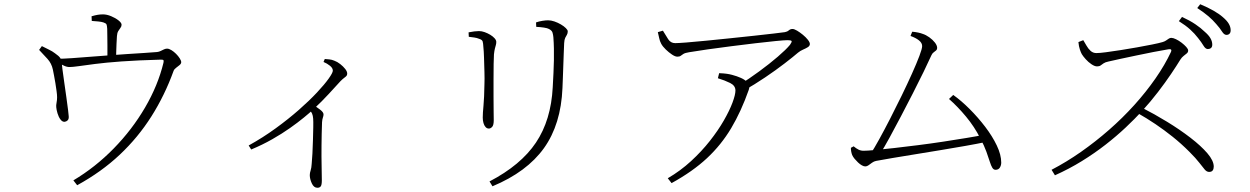

<svg xmlns="http://www.w3.org/2000/svg" viewBox="-20 -830 5910 908"><path d="M327 23Q431 -39 518 -128Q605 -217 666 -321.5Q727 -426 753 -533Q755 -543 753 -545.5Q751 -548 741 -548Q631 -545 555 -539.5Q479 -534 429.5 -527.5Q380 -521 351.5 -517Q323 -513 309 -513Q296 -513 283.5 -519Q271 -525 250 -535L249 -552Q277 -552 320.5 -555Q364 -558 413 -562Q462 -566 506 -569Q542 -572 583 -574.5Q624 -577 661.5 -579.5Q699 -582 723 -584Q732 -585 740 -589Q748 -593 755.5 -596.5Q763 -600 770 -600Q779 -600 790.5 -593Q802 -586 812.5 -575.5Q823 -565 830 -554Q837 -543 837 -536Q837 -529 829.5 -522.5Q822 -516 813 -509.5Q804 -503 801 -495Q759 -379 696 -279.5Q633 -180 546.5 -98.5Q460 -17 345 46ZM286 -254Q275 -253 266 -265Q257 -277 252 -294Q247 -311 246 -323Q245 -332 247.5 -344.5Q250 -357 250 -370Q250 -382 247.5 -399.5Q245 -417 242 -436.5Q239 -456 235.5 -473Q232 -490 230 -501Q224 -530 204.5 -551.5Q185 -573 165 -594L178 -612Q197 -602 212 -595Q227 -588 240 -578Q259 -565 265 -555.5Q271 -546 272 -531Q272 -527 275.5 -501Q279 -475 284 -439.5Q289 -404 294 -369Q299 -334 302 -309Q305 -284 305 -280Q306 -267 300 -261Q294 -255 286 -254ZM488 -546Q488 -552 488 -571Q488 -590 488 -614.5Q488 -639 487.5 -661Q487 -683 487 -694Q486 -710 483.5 -715Q481 -720 469 -724Q460 -727 444.5 -728.5Q429 -730 414 -731L413 -753Q430 -758 442 -760Q454 -762 467 -762Q485 -762 505.5 -753.5Q526 -745 540.5 -733.5Q555 -722 555 -713Q555 -705 549.5 -698Q544 -691 539 -682.5Q534 -674 533 -659Q532 -644 531 -622.5Q530 -601 529.5 -580.5Q529 -560 529 -546Z M1156 -142Q1223 -179 1283.5 -223Q1344 -267 1393.5 -310.5Q1443 -354 1479 -392.5Q1515 -431 1534.5 -458.5Q1554 -486 1554 -496Q1554 -508 1540.5 -519Q1527 -530 1510 -537L1516 -551Q1528 -550 1538.5 -549Q1549 -548 1561 -543Q1575 -538 1589 -527Q1603 -516 1612.5 -504Q1622 -492 1622 -482Q1622 -475 1618.5 -471Q1615 -467 1608 -462Q1601 -457 1590 -446Q1566 -420 1535 -386Q1504 -352 1460 -311Q1445 -297 1417 -274Q1389 -251 1351.5 -224.5Q1314 -198 1267.5 -171.5Q1221 -145 1168 -123ZM1481 58Q1464 58 1454.5 37Q1445 16 1445 -2Q1445 -12 1449 -24Q1453 -36 1454 -55Q1456 -73 1457.5 -103.5Q1459 -134 1460 -167.5Q1461 -201 1461.5 -228.5Q1462 -256 1461 -269Q1460 -283 1456 -292.5Q1452 -302 1438 -316L1460 -336Q1479 -323 1494.5 -311Q1510 -299 1510 -289Q1510 -282 1507 -274Q1504 -266 1503 -252Q1501 -196 1500.5 -141.5Q1500 -87 1501 -43.5Q1502 0 1502 23Q1502 44 1497 51Q1492 58 1481 58Z M2295 28Q2443 -49 2514.5 -155.5Q2586 -262 2594 -418Q2596 -454 2597.5 -485.5Q2599 -517 2599.5 -545Q2600 -573 2599.5 -600Q2599 -627 2597 -654Q2596 -665 2593 -675.5Q2590 -686 2576 -693Q2569 -697 2552.5 -699.5Q2536 -702 2516 -703L2515 -724Q2529 -729 2545 -731.5Q2561 -734 2572 -734Q2586 -734 2602 -728.5Q2618 -723 2632.5 -714.5Q2647 -706 2656 -697Q2665 -688 2665 -682Q2665 -672 2661 -665.5Q2657 -659 2653 -651Q2649 -643 2648 -626Q2647 -604 2646 -576.5Q2645 -549 2644 -520.5Q2643 -492 2642 -464.5Q2641 -437 2640 -414Q2633 -242 2552.5 -129.5Q2472 -17 2309 51ZM2292 -222Q2283 -222 2276.5 -229Q2270 -236 2266.5 -248Q2263 -260 2263 -274Q2263 -294 2266.5 -330.5Q2270 -367 2271 -432Q2272 -455 2271 -489.5Q2270 -524 2269 -557Q2268 -590 2266 -607Q2265 -626 2262.5 -634Q2260 -642 2247 -646Q2235 -651 2223.5 -652.5Q2212 -654 2197 -656L2196 -677Q2210 -680 2223 -681.5Q2236 -683 2245 -683Q2258 -683 2272 -678Q2286 -673 2298.5 -665.5Q2311 -658 2319 -649Q2327 -640 2327 -632Q2327 -624 2325 -617Q2323 -610 2320.5 -600.5Q2318 -591 2316 -573Q2315 -560 2314.5 -527.5Q2314 -495 2314 -453.5Q2314 -412 2314 -371.5Q2314 -331 2314.5 -301Q2315 -271 2315 -262Q2315 -238 2307.5 -230Q2300 -222 2292 -222Z M3476 -428Q3522 -457 3570.5 -492.5Q3619 -528 3658.5 -562Q3698 -596 3716 -618Q3726 -632 3723.5 -636Q3721 -640 3705 -640Q3690 -640 3649 -636Q3608 -632 3553 -625.5Q3498 -619 3439 -611.5Q3380 -604 3327 -596.5Q3274 -589 3239 -583Q3220 -580 3212 -575Q3204 -570 3199 -566Q3194 -562 3183 -562Q3173 -562 3158 -572Q3143 -582 3128.5 -596Q3114 -610 3107 -623Q3100 -636 3097.5 -649.5Q3095 -663 3091 -678L3115 -685Q3128 -663 3140 -644.5Q3152 -626 3173 -626Q3186 -626 3225.5 -629Q3265 -632 3319.5 -637.5Q3374 -643 3433 -649Q3492 -655 3546.5 -661Q3601 -667 3640 -671.5Q3679 -676 3692 -678Q3703 -680 3710.5 -686.5Q3718 -693 3728 -693Q3736 -693 3749.5 -685Q3763 -677 3777 -665.5Q3791 -654 3800.5 -642Q3810 -630 3810 -622Q3810 -613 3800.5 -607Q3791 -601 3778 -595.5Q3765 -590 3754 -581Q3732 -562 3690.5 -530Q3649 -498 3598.5 -464Q3548 -430 3497 -401ZM3138 13Q3198 -22 3248 -68Q3298 -114 3337 -163.5Q3376 -213 3403 -260Q3430 -307 3444 -344.5Q3458 -382 3458 -402Q3458 -425 3433 -437.5Q3408 -450 3375 -460L3381 -484Q3404 -483 3417.5 -481Q3431 -479 3442 -476Q3465 -470 3484 -461.5Q3503 -453 3514 -441Q3522 -433 3524 -426.5Q3526 -420 3521 -405Q3485 -303 3438 -224Q3391 -145 3323.5 -82Q3256 -19 3156 36Z M4097 -102Q4114 -128 4138 -171.5Q4162 -215 4189.5 -268.5Q4217 -322 4244 -377.5Q4271 -433 4293 -482Q4315 -531 4328 -565.5Q4341 -600 4341 -612Q4341 -627 4326 -639Q4311 -651 4286 -660L4294 -680Q4308 -679 4322 -676Q4336 -673 4343 -670Q4359 -665 4375 -653.5Q4391 -642 4401.5 -628.5Q4412 -615 4412 -603Q4412 -596 4407 -591.5Q4402 -587 4395.5 -582.5Q4389 -578 4385 -569Q4371 -538 4348 -490.5Q4325 -443 4297 -388.5Q4269 -334 4240.5 -279.5Q4212 -225 4186.5 -178.5Q4161 -132 4142 -102ZM4072 -43Q4065 -43 4056 -48Q4047 -53 4038 -61.5Q4029 -70 4021.5 -79Q4014 -88 4010 -97Q4007 -105 4005.5 -113.5Q4004 -122 4004 -131L4017 -138Q4029 -128 4040 -122.5Q4051 -117 4064 -117Q4080 -117 4118.5 -120.5Q4157 -124 4209.5 -130Q4262 -136 4321.5 -143.5Q4381 -151 4440 -160Q4499 -169 4550.5 -177.5Q4602 -186 4637 -193L4645 -159Q4602 -150 4545.5 -140Q4489 -130 4428 -120Q4367 -110 4309 -100.5Q4251 -91 4202.5 -83Q4154 -75 4123 -69Q4113 -67 4104 -60.5Q4095 -54 4087.5 -48.5Q4080 -43 4072 -43ZM4688 -27Q4679 -27 4673 -36.5Q4667 -46 4661 -65Q4655 -84 4645 -112Q4635 -140 4616 -176Q4588 -231 4548.5 -278.5Q4509 -326 4468 -362L4488 -381Q4526 -354 4565.5 -314.5Q4605 -275 4639 -230.5Q4673 -186 4694 -142Q4715 -98 4715 -61Q4715 -48 4708.5 -37.5Q4702 -27 4688 -27Z M5692 -598Q5681 -598 5671.5 -614Q5662 -630 5646 -650Q5630 -671 5608.5 -690.5Q5587 -710 5555 -730L5570 -750Q5607 -733 5633.5 -715Q5660 -697 5676 -681Q5696 -664 5704.5 -649Q5713 -634 5713 -619Q5713 -608 5707 -603Q5701 -598 5692 -598ZM4953 -27Q5024 -64 5092.5 -112Q5161 -160 5225 -216Q5289 -272 5344.5 -333.5Q5400 -395 5444.5 -459Q5489 -523 5518 -585Q5524 -600 5506 -597Q5475 -592 5434.5 -584Q5394 -576 5353.5 -567.5Q5313 -559 5278 -551.5Q5243 -544 5222 -539Q5207 -536 5199 -530.5Q5191 -525 5185 -520.5Q5179 -516 5168 -516Q5157 -516 5142 -526Q5127 -536 5114.5 -550Q5102 -564 5096 -574Q5092 -581 5087 -595.5Q5082 -610 5080 -631L5103 -640Q5110 -629 5118 -614.5Q5126 -600 5137.5 -589.5Q5149 -579 5165 -579Q5180 -579 5210.5 -583Q5241 -587 5279.5 -593Q5318 -599 5357 -606Q5396 -613 5428.5 -619.5Q5461 -626 5478 -631Q5488 -634 5494.5 -638.5Q5501 -643 5507 -647Q5513 -651 5519 -651Q5528 -651 5541.5 -644.5Q5555 -638 5568 -628Q5581 -618 5590 -608Q5599 -598 5599 -591Q5599 -583 5592.5 -577.5Q5586 -572 5577.5 -565.5Q5569 -559 5562 -548Q5545 -520 5518 -480Q5491 -440 5456.5 -395Q5422 -350 5382 -306Q5347 -268 5303.5 -227Q5260 -186 5208 -145.5Q5156 -105 5096 -68Q5036 -31 4969 -1ZM5698 -17Q5687 -17 5677.5 -28Q5668 -39 5652 -60Q5636 -81 5605 -112Q5566 -151 5526 -183Q5486 -215 5444.5 -243Q5403 -271 5357 -297L5378 -322Q5439 -291 5499.5 -254Q5560 -217 5610 -178.5Q5660 -140 5690 -105Q5720 -70 5720 -42Q5720 -31 5715 -24Q5710 -17 5698 -17ZM5780 -665Q5769 -665 5759 -681Q5749 -697 5732 -716Q5716 -735 5695 -753Q5674 -771 5642 -792L5656 -810Q5692 -795 5719 -779.5Q5746 -764 5763 -749Q5783 -732 5791.5 -717Q5800 -702 5800 -687Q5800 -676 5794.5 -670.5Q5789 -665 5780 -665Z"/></svg>

Font: Noto Serif SC ExtraLight
Style: Regular
Weight: 200
Designer: Ryoko NISHIZUKA 西塚涼子 (kana & ideographs); Frank Grießhammer (Latin, Greek & Cyrillic); Wenlong ZHANG 张文龙 (bopomofo); San
Foundry: Adobe
Version: Version 2.002-H1;hotconv 1.1.0;makeotfexe 2.6.0